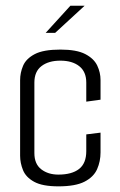

<svg xmlns="http://www.w3.org/2000/svg" viewBox="-20 -649 419 673"><path d="M184.8 4.2Q128.7 4.2 99.7 -11.8Q70.6 -27.8 60.6 -52.8Q50.5 -77.8 50.5 -103.1V-367.9Q50.5 -394.2 61 -418.7Q71.4 -443.2 101.6 -459.2Q131.8 -475.2 191.7 -475.2Q248.5 -475.2 278.8 -459.5Q309.2 -443.7 320.8 -419.3Q332.4 -394.8 332.4 -368.4V-299.6L282.4 -292.7V-359.6Q282.4 -397.6 257.8 -417Q233.3 -436.4 191.5 -436.4Q150.4 -436.4 125.5 -417.4Q100.5 -398.4 100.5 -359.6V-112.3Q100.5 -74.1 124.7 -55.5Q148.8 -37 184.5 -37Q231.8 -37 257.1 -56.7Q282.4 -76.4 282.4 -119.2V-177.9L332.4 -184.1V-114.9Q332.4 -83.3 320.4 -56.1Q308.4 -28.8 276.5 -12.3Q244.7 4.2 184.8 4.2ZM140.1 -533.8 226.6 -628.8H276.5L173.3 -533.8Z"/></svg>

Font: Smooch Sans Thin
Style: Regular
Weight: 100
Designer: Robert E. Leuschke
Foundry: Robert E. Leuschke
Version: Version 1.010